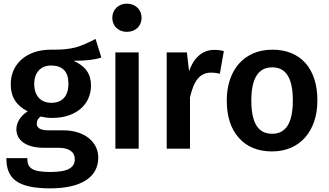

<svg xmlns="http://www.w3.org/2000/svg" viewBox="-20 -817 1807 1055"><path d="M505 -603C465 -582 429 -566 397 -557C364 -548 325 -544 278 -544C271 -544 265 -544 258 -544C130 -544 39 -469 39 -354C39 -286 68 -238 132 -205C93 -181 70 -144 70 -107C70 -48 121 -5 221 -5H301C360 -5 391 18 391 58C391 103 355 128 258 128C154 128 130 106 130 52H15C15 162 72 218 256 218C427 218 520 156 520 49C520 -38 443 -101 327 -101H246C203 -101 182 -113 182 -138C182 -154 189 -167 204 -177C222 -172 243 -169 267 -169C399 -169 480 -244 480 -347C480 -412 449 -454 384 -483C452 -483 503 -489 537 -501ZM260 -457C324 -457 356 -424 356 -357C356 -290 323 -252 262 -252C203 -252 168 -292 168 -356C168 -417 203 -457 260 -457Z M677 -797C630 -797 597 -763 597 -719C597 -675 630 -642 677 -642C725 -642 758 -675 758 -719C758 -763 725 -797 677 -797ZM614 -529V0H742V-529Z M1157 -543C1094 -543 1044 -501 1019 -425L1007 -529H896V0H1024V-282C1045 -374 1078 -418 1141 -418C1156 -418 1172 -416 1188 -412L1210 -536C1194 -541 1176 -543 1157 -543Z M1476 -544C1321 -544 1226 -431 1226 -265C1226 -178 1248 -109 1292 -60C1336 -10 1397 15 1475 15C1629 15 1724 -98 1724 -265C1724 -352 1702 -420 1659 -470C1615 -519 1554 -544 1476 -544ZM1476 -447C1551 -447 1589 -389 1589 -265C1589 -141 1551 -82 1475 -82C1399 -82 1361 -140 1361 -265C1361 -386 1399 -447 1476 -447Z"/></svg>

Font: Fira Sans Medium
Style: Regular
Weight: 500
Designer: Carrois Corporate & Edenspiekermann AG
Foundry: Carrois Corporate GbR & Edenspiekermann AG
Version: Version 4.203